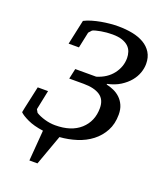

<svg xmlns="http://www.w3.org/2000/svg" viewBox="-163 -815 942 1119"><g transform="rotate(20 308.0 -256.0)"><path d="M553 -229C553 -251 549.3 -270.2 542 -286.5C534.7 -302.8 525 -316.7 513 -328C501 -339.3 487.5 -348.3 472.5 -355C457.5 -361.7 442.3 -366.7 427 -370V-374C458.3 -380.7 485 -391 507 -405C529 -419 547 -434.5 561 -451.5C575 -468.5 585.3 -486.5 592 -505.5C598.7 -524.5 602 -543 602 -561C602 -588.3 596 -611.7 584 -631C572 -650.3 555.7 -666 535 -678C514.3 -690 490.3 -698.7 463 -704C435.7 -709.3 406.7 -712 376 -712C360 -712 342.8 -711.2 324.5 -709.5C306.2 -707.8 288 -705.3 270 -702C252 -698.7 234.3 -694.5 217 -689.5C199.7 -684.5 184 -678.3 170 -671L137 -518H201L222 -617L239 -636C243.7 -638.7 250.5 -641.2 259.5 -643.5C268.5 -645.8 278.5 -648 289.5 -650C300.5 -652 312 -653.5 324 -654.5C336 -655.5 347.7 -656 359 -656C383.7 -656 404.2 -653.2 420.5 -647.5C436.8 -641.8 449.8 -634.3 459.5 -625C469.2 -615.7 476 -604.8 480 -592.5C484 -580.2 486 -567.7 486 -555C486 -519 474.5 -486 451.5 -456C428.5 -426 396 -404.7 354 -392H224L210 -328H299C343 -328 377 -320 401 -304C425 -288 437 -262.3 437 -227C437 -172.3 418.3 -128.2 381 -94.5C343.7 -60.8 291.7 -44 225 -44C203.7 -44 182 -47.2 160 -53.5C138 -59.8 119.7 -67.7 105 -77L94 -96L119 -217H55L37 -135L24.5 -78C20.8 -60.7 19 -51.3 19 -50C28.3 -40 46 -28.8 72 -16.5C98 -4.2 130.7 4.7 170 10L155 200H205L273 12C309 9.3 343.8 2.7 377.5 -8C411.2 -18.7 441 -34 467 -54C493 -74 513.8 -98.5 529.5 -127.5C545.2 -156.5 553 -190.3 553 -229Z"/></g></svg>

Font: PT Serif Caption
Style: Italic
Weight: 400
Italic angle: -12°
Designer: A.Korolkova, O.Umpeleva, V.Yefimov
Foundry: ParaType Ltd
Version: Version 1.000W OFL